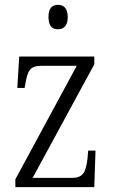

<svg xmlns="http://www.w3.org/2000/svg" viewBox="-20 -768 465 788"><path d="M218 -648C240 -648 258 -660 258 -698C258 -736 240 -748 218 -748C195 -748 179 -736 179 -698C179 -660 195 -648 218 -648ZM43 0H367L372 -150H342L339 -116C332 -62 322 -38 275 -38H114L367 -504V-536H59L51 -407H81L84 -423C93 -476 101 -498 151 -498H295L43 -32Z"/></svg>

Font: Noto Serif Sinhala Condensed Light
Style: Regular
Weight: 300
Width: 3
Designer: Jelle Bosma - Monotype Design Team
Foundry: Monotype Imaging Inc.
Version: Version 2.007